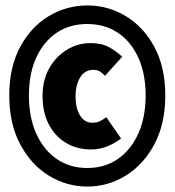

<svg xmlns="http://www.w3.org/2000/svg" viewBox="-20 -676 640 704"><path d="M300 8Q224 8 159 -32Q94 -72 54 -147Q14 -222 14 -326Q14 -430 54 -504Q94 -578 159 -617Q224 -656 300 -656Q376 -656 441 -617Q506 -578 546 -504Q586 -430 586 -326Q586 -222 546 -147Q506 -72 441 -32Q376 8 300 8ZM300 -60Q364 -60 412 -93Q460 -126 487 -186Q514 -246 514 -326Q514 -406 487 -465Q460 -524 412 -556Q364 -588 300 -588Q236 -588 188 -556Q140 -524 113 -465Q86 -406 86 -326Q86 -246 113 -186Q140 -126 188 -93Q236 -60 300 -60ZM314 -128Q262 -128 222 -152Q182 -176 159 -220Q136 -264 136 -324Q136 -383 161 -426.5Q186 -470 226 -494Q266 -518 312 -518Q353 -518 380 -503Q407 -488 428 -468L365 -398Q355 -409 345.5 -414.5Q336 -420 324 -420Q290 -420 273.5 -391.5Q257 -363 257 -324Q257 -279 273.5 -252.5Q290 -226 318 -226Q335 -226 346 -231.5Q357 -237 370 -246L424 -168Q400 -150 372.5 -139Q345 -128 314 -128Z"/></svg>

Font: Source Code Pro ExtraLight Black
Style: Regular
Weight: 900
Monospace: yes
Version: Version 1.018;hotconv 1.0.116;makeotfexe 2.5.65601